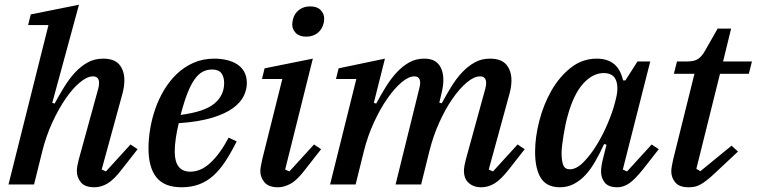

<svg xmlns="http://www.w3.org/2000/svg" viewBox="-20 -780 3200 812"><path d="M379 12Q339 12 322 -9Q305 -30 305 -56Q305 -67 307.5 -80.5Q310 -94 313 -105L396 -407Q399 -419 399 -429Q399 -457 373 -457Q349 -457 318.5 -432Q288 -407 258 -363.5Q228 -320 201.5 -262.5Q175 -205 159 -141L124 0H16L185 -674H99L110 -719L314 -760L201 -345L211 -342Q231 -379 252 -413Q273 -447 297.5 -473.5Q322 -500 351 -516Q380 -532 416 -532Q464 -532 485 -506.5Q506 -481 506 -440Q506 -426 503.5 -410Q501 -394 496 -377L410 -63L428 -55L532 -169L562 -149L497 -66Q463 -21 435.5 -4.5Q408 12 379 12Z M748 12Q675 12 641.5 -30Q608 -72 608 -153Q608 -191 615 -234Q622 -277 636.5 -319Q651 -361 674 -399.5Q697 -438 728 -467.5Q759 -497 798.5 -514.5Q838 -532 887 -532Q913 -532 937.5 -526.5Q962 -521 981.5 -509Q1001 -497 1012.5 -477Q1024 -457 1024 -428Q1024 -402 1011 -374.5Q998 -347 965.5 -323Q933 -299 877 -282Q821 -265 736 -259Q728 -227 723.5 -195.5Q719 -164 719 -139Q719 -54 785 -54Q830 -54 870.5 -92Q911 -130 947 -198L981 -182Q957 -134 933 -97.5Q909 -61 881.5 -36.5Q854 -12 821 0Q788 12 748 12ZM744 -294Q844 -307 886 -341.5Q928 -376 928 -429Q928 -454 916.5 -470Q905 -486 877 -486Q855 -486 837 -476.5Q819 -467 803 -444.5Q787 -422 772.5 -385Q758 -348 744 -294Z M1156 12Q1116 12 1098.5 -9Q1081 -30 1081 -56Q1081 -67 1084 -81Q1087 -95 1089 -106L1174 -446H1088L1099 -491L1303 -532L1186 -63L1204 -55L1308 -169L1338 -149L1273 -66Q1238 -19 1210 -3.5Q1182 12 1156 12ZM1275 -625Q1246 -625 1231 -640.5Q1216 -656 1216 -676Q1216 -687 1219 -698Q1225 -723 1244.5 -738Q1264 -753 1292 -753Q1321 -753 1336 -737.5Q1351 -722 1351 -702Q1351 -697 1350.5 -691Q1350 -685 1348 -680Q1342 -655 1322.5 -640Q1303 -625 1275 -625Z M2016 12Q1996 12 1982 6Q1968 0 1959 -9.5Q1950 -19 1946 -31Q1942 -43 1942 -56Q1942 -67 1944.5 -80.5Q1947 -94 1950 -105L2033 -407Q2036 -419 2036 -429Q2036 -457 2010 -457Q1985 -457 1954.5 -431.5Q1924 -406 1894 -363Q1864 -320 1838 -262.5Q1812 -205 1796 -141L1761 0H1653L1753 -405Q1757 -420 1757 -429Q1757 -457 1732 -457Q1708 -457 1678 -431.5Q1648 -406 1618 -363Q1588 -320 1561.5 -262.5Q1535 -205 1519 -141L1484 0H1376L1487 -446H1401L1412 -491L1608 -532L1561 -345L1571 -342Q1591 -379 1612 -413Q1633 -447 1657.5 -473.5Q1682 -500 1710.5 -516Q1739 -532 1774 -532Q1816 -532 1835.5 -507.5Q1855 -483 1855 -441Q1855 -418 1849 -393L1838 -346L1848 -343Q1868 -380 1889 -414Q1910 -448 1934.5 -474Q1959 -500 1987.5 -516Q2016 -532 2052 -532Q2100 -532 2121.5 -506.5Q2143 -481 2143 -440Q2143 -425 2140.5 -409.5Q2138 -394 2133 -377L2047 -63L2065 -55L2169 -169L2199 -149L2134 -66Q2099 -21 2072 -4.5Q2045 12 2016 12Z M2348 12Q2292 12 2267.5 -27Q2243 -66 2243 -138Q2243 -200 2261 -269.5Q2279 -339 2312.5 -397.5Q2346 -456 2394.5 -494Q2443 -532 2504 -532Q2548 -532 2576 -510Q2604 -488 2615 -440H2625L2676 -520H2730L2614 -63L2632 -55L2736 -169L2766 -149L2701 -66Q2666 -22 2641.5 -5Q2617 12 2591 12Q2553 12 2537.5 -8Q2522 -28 2522 -54Q2522 -67 2524.5 -82Q2527 -97 2530 -108L2545 -168L2535 -171Q2517 -132 2498 -98.5Q2479 -65 2456.5 -40.5Q2434 -16 2407 -2Q2380 12 2348 12ZM2390 -64Q2418 -64 2448 -94.5Q2478 -125 2504.5 -168.5Q2531 -212 2551 -260Q2571 -308 2580 -343L2585 -363Q2597 -411 2585 -441Q2573 -471 2533 -471Q2487 -471 2446.5 -426.5Q2406 -382 2381 -291Q2376 -274 2371.5 -252.5Q2367 -231 2363.5 -209Q2360 -187 2357.5 -167Q2355 -147 2355 -132Q2355 -100 2362 -82Q2369 -64 2390 -64Z M2892 12Q2853 12 2836 -8.5Q2819 -29 2819 -55Q2819 -67 2822 -81.5Q2825 -96 2827 -106L2917 -468H2830L2843 -520H2884Q2916 -520 2932 -530.5Q2948 -541 2962 -566L3015 -659H3072L3038 -520H3160L3147 -468H3025L2925 -66L2942 -56L3074 -164L3101 -139L3007 -51Q2986 -31 2970 -18.5Q2954 -6 2941 1Q2928 8 2916.5 10Q2905 12 2892 12Z"/></svg>

Font: IBM Plex Serif Medium
Style: Italic
Weight: 500
Italic angle: -14°
Designer: Mike Abbink, Paul van der Laan, Pieter van Rosmalen
Foundry: Bold Monday
Version: Version 2.5